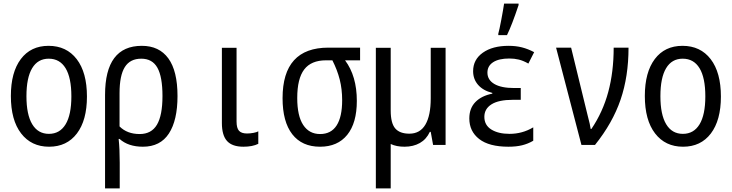

<svg xmlns="http://www.w3.org/2000/svg" viewBox="-20 -800 4040 1060"><path d="M40 -270Q40 -401 95 -474Q150 -547 248 -547Q347 -547 403.5 -473.5Q460 -400 460 -267Q460 -136 404.5 -63Q349 10 251 10Q153 10 96.5 -63.5Q40 -137 40 -270ZM374 -268Q374 -371 342 -423.5Q310 -476 249 -476Q189 -476 157.5 -423.5Q126 -371 126 -269Q126 -167 158 -114Q190 -61 250 -61Q310 -61 342 -113.5Q374 -166 374 -268Z M560 -276Q560 -547 763 -547Q859 -547 909.5 -477.5Q960 -408 960 -270Q960 -136 912.5 -63Q865 10 769 10Q688 10 640 -33H635Q641 22 641 98V240H560ZM877 -270Q877 -376 849 -426Q821 -476 760 -476Q698 -476 669 -429.5Q640 -383 640 -286V-102Q682 -60 751 -60Q816 -60 846.5 -111.5Q877 -163 877 -270Z M1205 -121V-536H1286V-129Q1286 -93 1299.5 -78Q1313 -63 1344 -63Q1361 -63 1379.5 -66.5Q1398 -70 1406 -75V-6Q1374 10 1324 10Q1262 10 1233.5 -21.5Q1205 -53 1205 -121Z M1540 -258Q1540 -537 1793 -537H1968V-467H1885Q1950 -380 1950 -243Q1950 -121 1897 -55.5Q1844 10 1747 10Q1647 10 1593.5 -59Q1540 -128 1540 -258ZM1869 -247Q1869 -308 1855.5 -361Q1842 -414 1815 -467H1780Q1698 -467 1659.5 -416.5Q1621 -366 1621 -259Q1621 -160 1654 -110Q1687 -60 1747 -60Q1808 -60 1838.5 -107.5Q1869 -155 1869 -247Z M2440 -536V0H2371L2358 -72H2353Q2334 -31 2298 -10.5Q2262 10 2213 10Q2169 10 2137 -5V240H2055V-268V-536H2137V-190Q2137 -120 2162 -91Q2187 -62 2240 -62Q2299 -62 2328.5 -112Q2358 -162 2358 -257V-536Z M2571 -146Q2571 -202 2604.5 -236.5Q2638 -271 2698 -283V-287Q2647 -300 2619.5 -331.5Q2592 -363 2592 -407Q2592 -471 2645.5 -509Q2699 -547 2788 -547Q2828 -547 2861.5 -538.5Q2895 -530 2929 -512L2897 -449Q2869 -465 2844.5 -471Q2820 -477 2792 -477Q2734 -477 2702.5 -456.5Q2671 -436 2671 -399Q2671 -359 2709 -336.5Q2747 -314 2819 -314H2855V-249H2812Q2733 -249 2693.5 -224Q2654 -199 2654 -155Q2654 -109 2692.5 -85Q2731 -61 2793 -61Q2864 -61 2924 -97V-23Q2895 -6 2862.5 2Q2830 10 2787 10Q2680 10 2625.5 -32.5Q2571 -75 2571 -146ZM2731 -614Q2737 -635 2747.5 -690.5Q2758 -746 2763 -780H2843V-772Q2806 -661 2779 -606H2731Z M3050 -537H3133L3213 -209L3224 -164Q3239 -108 3241 -88H3245Q3308 -181 3338 -292Q3368 -403 3368 -537H3450Q3450 -378 3406 -249.5Q3362 -121 3265 0H3190Z M3540 -270Q3540 -401 3595 -474Q3650 -547 3748 -547Q3847 -547 3903.5 -473.5Q3960 -400 3960 -267Q3960 -136 3904.5 -63Q3849 10 3751 10Q3653 10 3596.5 -63.5Q3540 -137 3540 -270ZM3874 -268Q3874 -371 3842 -423.5Q3810 -476 3749 -476Q3689 -476 3657.5 -423.5Q3626 -371 3626 -269Q3626 -167 3658 -114Q3690 -61 3750 -61Q3810 -61 3842 -113.5Q3874 -166 3874 -268Z"/></svg>

Font: Noto Sans Mono UI Cond
Style: Regular
Weight: 400
Width: 3
Monospace: yes
Designer: Monotype Design team
Foundry: Monotype Imaging Inc.
Version: Version 1.000